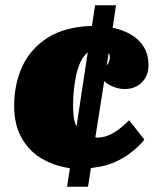

<svg xmlns="http://www.w3.org/2000/svg" viewBox="-20 -675 611 733"><path d="M236 38 247 -33Q188 -41 139.5 -69.5Q91 -98 62.5 -148.5Q34 -199 34 -271Q34 -353 65 -421Q96 -489 162 -531Q228 -573 331 -576L343 -655H423L410 -569Q450 -561 481 -542.5Q512 -524 529.5 -495Q547 -466 547 -426Q547 -386 521.5 -360.5Q496 -335 455 -335Q429 -335 401 -349Q373 -363 362 -390L387 -424Q398 -438 399 -452Q400 -466 395 -473L344 -151Q347 -150 351 -149.5Q355 -149 359 -150Q383 -152 403.5 -162.5Q424 -173 441.5 -187.5Q459 -202 473 -216L531 -142Q524 -132 508 -116.5Q492 -101 469 -84.5Q446 -68 414.5 -54.5Q383 -41 344 -36Q340 -35 336 -34.5Q332 -34 327 -33L316 38ZM272 -192 315 -475Q299 -462 288 -439.5Q277 -417 271 -389Q265 -361 262 -331.5Q259 -302 259 -274Q259 -249 261.5 -228.5Q264 -208 272 -192Z"/></svg>

Font: Literata 18pt Black
Style: Italic
Weight: 900
Italic angle: -2°
Designer: Latin by Veronika Burian and Jose Scaglione. Greek by Irene Vlachou. Cyrillic by Vera Evstafieva
Foundry: TypeTogether
Version: Version 3.103;gftools[0.9.29]